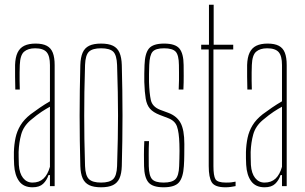

<svg xmlns="http://www.w3.org/2000/svg" viewBox="-20 -790 1295 815"><path d="M118 5Q80 5 61.2 -20.8Q42.5 -46.5 40 -90Q39.5 -105 39 -118Q38.5 -131 39 -145Q40 -177 46 -205.2Q52 -233.5 67 -258.2Q82 -283 110 -305Q128 -318.5 149.2 -333Q170.5 -347.5 192 -360V-514Q192 -552.5 177.8 -568.8Q163.5 -585 129 -585Q99 -585 82.2 -570.5Q65.5 -556 64 -514Q63.5 -499.5 63.2 -482.2Q63 -465 63.2 -446.5Q63.5 -428 64 -410H45Q44.5 -437 44 -464.8Q43.5 -492.5 44 -514Q45 -546.5 54.5 -566.5Q64 -586.5 83 -595.8Q102 -605 131 -605Q161 -605 178.8 -595.5Q196.5 -586 204.2 -566Q212 -546 212 -514V0H192V-47H186Q178.5 -24.5 163 -9.8Q147.5 5 118 5ZM118 -15Q146.5 -15 164.5 -31.8Q182.5 -48.5 192 -82V-337Q175.5 -328 156.8 -315.8Q138 -303.5 110 -280Q79.5 -254 70 -219.5Q60.5 -185 59 -145Q59 -137 59.2 -121.5Q59.5 -106 60 -90Q62.5 -54 78 -34.5Q93.5 -15 118 -15Z M409 5Q377.5 5 358.5 -4.2Q339.5 -13.5 330.8 -33.2Q322 -53 321 -85Q319.5 -138.5 318.8 -192.2Q318 -246 318 -299.5Q318 -353 318.8 -406.8Q319.5 -460.5 321 -514Q322 -546.5 330.8 -566.5Q339.5 -586.5 358.5 -595.8Q377.5 -605 409 -605Q440.5 -605 459.5 -595.8Q478.5 -586.5 487.2 -566.5Q496 -546.5 497 -514Q498.5 -460.5 499.2 -406.8Q500 -353 500 -299.5Q500 -246 499.2 -192.2Q498.5 -138.5 497 -85Q496 -53 487.2 -33.2Q478.5 -13.5 459.5 -4.2Q440.5 5 409 5ZM409 -15Q445 -15 460.2 -29.5Q475.5 -44 477 -85Q479 -148.5 480 -200Q481 -251.5 481 -299.5Q481 -347.5 480 -399Q479 -450.5 477 -514Q475.5 -556 460.8 -570.5Q446 -585 409 -585Q372.5 -585 357.5 -570.5Q342.5 -556 341 -514Q339 -450.5 338.2 -399Q337.5 -347.5 337.5 -299.5Q337.5 -251.5 338.2 -200Q339 -148.5 341 -85Q342.5 -44 357.8 -29.5Q373 -15 409 -15Z M674.5 5Q627.5 5 610 -16Q592.5 -37 591.5 -85Q591 -107 591 -133Q591 -159 592.5 -191H612.5Q611 -159.5 611.2 -134Q611.5 -108.5 611.5 -85Q612.5 -44 625.5 -29.5Q638.5 -15 674.5 -15Q710.5 -15 724.8 -29.5Q739 -44 740.5 -85Q741 -101 741.5 -117.5Q742 -134 742 -149.8Q742 -165.5 741.5 -179Q740 -228.5 731.2 -253.2Q722.5 -278 692.5 -289L658.5 -302Q630 -313 616.5 -328.8Q603 -344.5 598.5 -371.2Q594 -398 592.5 -442Q592 -461.5 592.5 -478Q593 -494.5 593.5 -514Q595 -563 612.2 -584Q629.5 -605 676.5 -605Q724 -605 741.5 -584Q759 -563 759.5 -514Q759.5 -493 759.8 -467.8Q760 -442.5 758.5 -410H738.5Q739.5 -431 739.8 -449Q740 -467 739.8 -483Q739.5 -499 739.5 -514Q739 -556 725.8 -570.5Q712.5 -585 676.5 -585Q640.5 -585 627.8 -570.5Q615 -556 613.5 -514Q613 -493 612.5 -476.5Q612 -460 612.5 -442Q614 -394 620.2 -365.5Q626.5 -337 659.5 -324L694.5 -311Q730.5 -297.5 746.5 -268.2Q762.5 -239 762.5 -179Q762.5 -157.5 762.2 -132.2Q762 -107 760.5 -85Q757.5 -37 739.8 -16Q722 5 674.5 5Z M937 5Q892 5 879 -16Q866 -37 866 -85V-580H834V-600H867V-770H887V-600H970V-580H886V-85Q886 -44 894.5 -29.5Q903 -15 939 -15Q955 -15 962.2 -16Q969.5 -17 980 -19V0Q970.5 2 959.5 3.5Q948.5 5 937 5Z M1103 5Q1065 5 1046.2 -20.8Q1027.5 -46.5 1025 -90Q1024.5 -105 1024 -118Q1023.5 -131 1024 -145Q1025 -177 1031 -205.2Q1037 -233.5 1052 -258.2Q1067 -283 1095 -305Q1113 -318.5 1134.2 -333Q1155.5 -347.5 1177 -360V-514Q1177 -552.5 1162.8 -568.8Q1148.5 -585 1114 -585Q1084 -585 1067.2 -570.5Q1050.5 -556 1049 -514Q1048.5 -499.5 1048.2 -482.2Q1048 -465 1048.2 -446.5Q1048.5 -428 1049 -410H1030Q1029.5 -437 1029 -464.8Q1028.5 -492.5 1029 -514Q1030 -546.5 1039.5 -566.5Q1049 -586.5 1068 -595.8Q1087 -605 1116 -605Q1146 -605 1163.8 -595.5Q1181.5 -586 1189.2 -566Q1197 -546 1197 -514V0H1177V-47H1171Q1163.5 -24.5 1148 -9.8Q1132.5 5 1103 5ZM1103 -15Q1131.5 -15 1149.5 -31.8Q1167.5 -48.5 1177 -82V-337Q1160.5 -328 1141.8 -315.8Q1123 -303.5 1095 -280Q1064.5 -254 1055 -219.5Q1045.5 -185 1044 -145Q1044 -137 1044.2 -121.5Q1044.5 -106 1045 -90Q1047.5 -54 1063 -34.5Q1078.5 -15 1103 -15Z"/></svg>

Font: Big Shoulders Thin
Style: Regular
Weight: 100
Designer: Patric King
Foundry: XO Type Co
Version: Version 2.002